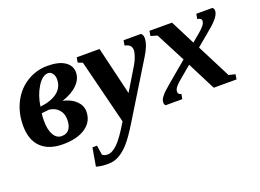

<svg xmlns="http://www.w3.org/2000/svg" viewBox="-102 -711 1580 1168"><g transform="rotate(-20 688.5 -127.5)"><path d="M407.2 -129.4Q407.2 -64.9 353.5 -27.6Q299.8 9.8 206.5 9.8Q114.3 9.8 64.9 -38.8Q15.6 -87.4 15.6 -178.7Q15.6 -262.7 50.3 -329.8Q85 -397 146 -434.1Q207 -471.2 278.3 -471.2Q350.6 -471.2 389.9 -445.1Q429.2 -418.9 429.2 -375.5Q429.2 -332 393.3 -296.1Q357.4 -260.3 293.9 -239.7Q348.1 -227.1 377.7 -197.5Q407.2 -168 407.2 -129.4ZM145 -163.6Q145 -105.5 164.1 -72.5Q183.1 -39.6 215.8 -39.6Q248 -39.6 264.6 -61.3Q281.2 -83 281.2 -124Q281.2 -162.6 258.1 -188Q234.9 -213.4 196.8 -217.3Q178.2 -214.4 148.4 -211.9Q145 -191.4 145 -163.6ZM154.8 -252.4Q226.6 -260.3 266.6 -291.5Q306.6 -322.8 306.6 -375Q306.6 -397.5 294.9 -412.8Q283.2 -428.2 267.6 -428.2Q230 -428.2 197 -374.8Q164.1 -321.3 154.8 -252.4Z M893.6 -428.2Q893.6 -384.3 854 -320.8L639.6 28.8Q592.8 105.5 560.8 141.8Q528.8 178.2 495.6 197Q462.4 215.8 425.3 215.8Q400.4 215.8 385.5 214.1Q370.6 212.4 346.7 206.5L367.2 88.4H396.5L406.2 149.9Q418.5 161.1 440.4 161.1Q469.7 161.1 504.4 127.4Q539.1 93.8 593.3 2.4L488.8 -415L459 -426.8L464.4 -459H612.3L686.5 -147L774.9 -293.5Q788.1 -314.9 797.1 -340.6Q806.2 -366.2 806.2 -381.3Q806.2 -394 802 -402.1Q797.9 -410.2 791 -415.5Q784.2 -420.9 762.2 -427.2L768.1 -459H880.9Q893.6 -447.8 893.6 -428.2Z M1091.8 -182.6 1011.2 -115.2Q993.7 -100.1 984.1 -89.6Q974.6 -79.1 970.5 -71Q966.3 -63 966.3 -50.8Q966.3 -36.1 986.8 -31.7L981 0H873Q865.2 -6.3 865.2 -21Q865.2 -38.1 881.1 -58.3Q897 -78.6 932.1 -107.9L1070.8 -224.6L972.2 -415L930.2 -427.2L935.5 -459H1081.5L1162.1 -300.3L1211.9 -341.8Q1235.8 -361.3 1247.8 -377.2Q1259.8 -393.1 1259.8 -408.2Q1259.8 -422.4 1232.9 -427.2L1238.8 -459H1342.8Q1353 -451.2 1353 -438Q1353 -401.4 1285.6 -345.2L1184.1 -260.3L1295.4 -42L1337.4 -31.7L1332 0H1184.6Z"/></g></svg>

Font: Tinos
Style: Bold Italic
Weight: 700
Italic angle: -16.333°
Designer: Steve Matteson
Foundry: Monotype Imaging Inc.
Version: Version 1.23